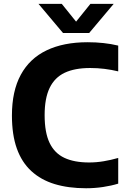

<svg xmlns="http://www.w3.org/2000/svg" viewBox="-20 -969 658 998"><path d="M427.5 9.5Q335.5 9.5 264 -12.2Q192.5 -34 142.8 -79.8Q93 -125.5 67.5 -197Q42 -268.5 42 -368.5Q42 -495.5 88 -580.2Q134 -665 222 -707.2Q310 -749.5 435.5 -749.5Q478 -749.5 517.5 -745.2Q557 -741 594.5 -732V-598Q559.5 -606.5 523.2 -611Q487 -615.5 448.5 -615.5Q368.5 -615.5 316.2 -590.8Q264 -566 238 -512Q212 -458 212 -370.5Q212 -280 237.8 -226.2Q263.5 -172.5 314.8 -148.5Q366 -124.5 443 -124.5Q481 -124.5 518.5 -130.8Q556 -137 594.5 -148V-14.5Q559 -3.5 515.8 3Q472.5 9.5 427.5 9.5ZM307.5 -797.5 180 -949H301L388 -841H363L450 -949H571L443.5 -797.5Z"/></svg>

Font: Encode Sans SC
Style: Bold
Weight: 700
Version: Version 3.002